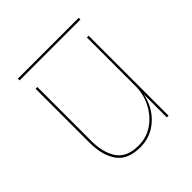

<svg xmlns="http://www.w3.org/2000/svg" viewBox="-153 -656 781 781"><g transform="rotate(-45 237.5 -265.0)"><path d="M63 -530V-540H413V-530ZM95 -150Q95 -82 123 -41Q151 0 218 0Q264 0 300.5 -25Q337 -50 358.5 -91.5Q380 -133 380 -180V-460H390V0H380V-132Q367 -69 322.5 -29.5Q278 10 218 10Q147 10 116 -33Q85 -76 85 -150V-460H95Z"/></g></svg>

Font: Jost* Hairline
Style: Regular
Weight: 100
Version: Version 3.7